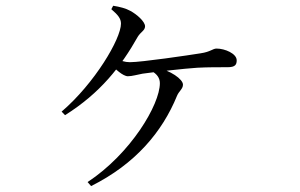

<svg xmlns="http://www.w3.org/2000/svg" viewBox="-20 -591 1040 665"><path d="M283.4 39.6 295.5 53.5C448.4 -22.8 541.9 -133.8 593.1 -259.2C600 -275.8 613.7 -282.9 613.7 -297.8C613.7 -316.7 570.6 -347.5 517.5 -358.4L505.3 -344.9C523 -334.9 533.7 -321.4 533.7 -302.9C533.7 -228.7 433.1 -59.1 283.4 39.6ZM193.4 -204.4 205.3 -192.1C327.4 -268.8 398.9 -360.3 457.4 -464.1C467.5 -480.6 482.4 -485.4 482.4 -499.9C482.4 -516 454.4 -541.1 431.3 -553.4C415.9 -562.1 395.2 -567.3 372 -571.1L365.6 -559.1C389 -539 399 -526.6 399 -509.1C399 -456.5 307.6 -302.2 193.4 -204.4ZM422.9 -326.9C437.7 -326.9 455.5 -332.6 473.7 -335.8C519.9 -342.2 616.9 -353.4 663.4 -356.4C698.6 -358.4 743.9 -358.2 768.5 -358.2C795.5 -358.2 799.8 -367.9 799.8 -382.2C799.8 -405.3 759.1 -422.8 730.1 -422.8C716.6 -422.8 709.7 -411.5 674.9 -406.4C633.9 -399.8 470.6 -375.6 429.7 -375.6C412.9 -375.6 396.5 -380.7 375.4 -390.4L363.2 -369C378.2 -352.7 405.8 -326.9 422.9 -326.9Z"/></svg>

Font: Source Han Serif TW VF
Style: Regular
Weight: 250
Designer: Ryoko NISHIZUKA 西塚涼子 (kana & ideographs); Frank Grießhammer (Latin, Greek & Cyrillic); Wenlong ZHANG 张文龙 (bopomofo); San
Foundry: Adobe
Version: Version 2.002;hotconv 1.1.0;makeotfexe 2.6.0